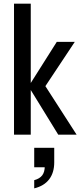

<svg xmlns="http://www.w3.org/2000/svg" viewBox="-20 -740 452 1055"><path d="M57 0V-720H149V0ZM300 0 137 -265 292 -510H391L215 -245V-289L401 0ZM168 295V250Q198 242 212 223.5Q226 205 226 173L261 179H168V72H278V152Q278 209 250 245.5Q222 282 168 295Z"/></svg>

Font: Instrument Sans Condensed Medium
Style: Regular
Weight: 500
Width: 3
Designer: Rodrigo Fuenzalida
Foundry: fragTYPE
Version: Version 1.000;gftools[0.9.28]